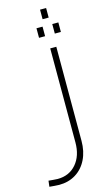

<svg xmlns="http://www.w3.org/2000/svg" viewBox="-205 -772 608 1069"><g transform="rotate(-15 99.5 -238.0)"><path d="M-4 247Q-17 247 -31.5 245.5Q-46 244 -60 243L-56 209Q-42 210 -28.5 211.5Q-15 213 -4 213Q63 213 103.5 166Q144 119 144 42V-500H179V42Q179 103 156 149.5Q133 196 91.5 221.5Q50 247 -4 247ZM145 -668V-723H180V-668ZM99 -573V-628H134V-573ZM190 -573V-628H225V-573Z"/></g></svg>

Font: TitilliumWeb ExtraLight
Style: Regular
Weight: 400
Designer: Mohamed Gaber, Accademia di Belle Arti di Urbino and others
Foundry: Kief Type Foundry, Accademia di Belle Arti di Urbino and others
Version: Version 3.000; ttfautohint (v1.8.2)